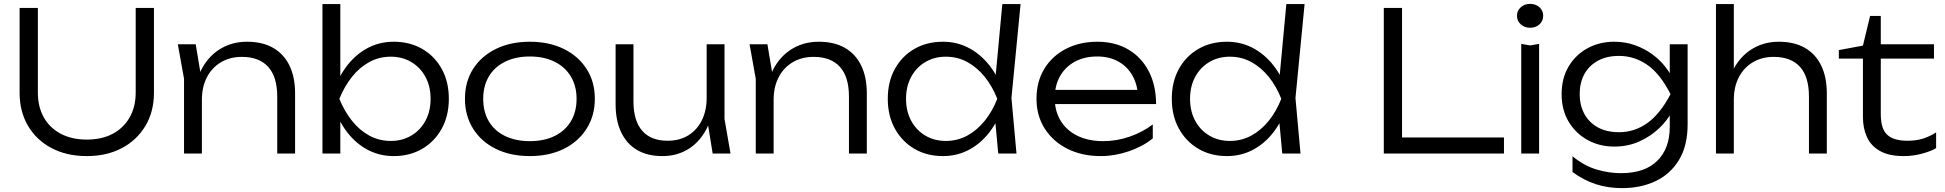

<svg xmlns="http://www.w3.org/2000/svg" viewBox="-20 -791 10017 989"><path d="M175 -315Q175 -241 205.5 -186.5Q236 -132 293 -102Q350 -72 427 -72Q505 -72 561 -102Q617 -132 648 -186.5Q679 -241 679 -315V-750H773V-313Q773 -216 729 -142.5Q685 -69 607.5 -28Q530 13 427 13Q324 13 246 -28Q168 -69 124.5 -142.5Q81 -216 81 -313V-750H175Z M896 -563H988L1020 -372V0H928V-385ZM1253 -576Q1332 -576 1387 -544.5Q1442 -513 1471 -453.5Q1500 -394 1500 -310V0H1408V-294Q1408 -395 1361.5 -446.5Q1315 -498 1226 -498Q1164 -498 1117.5 -470Q1071 -442 1045.5 -392.5Q1020 -343 1020 -277L983 -303Q990 -387 1026 -448Q1062 -509 1120.5 -542.5Q1179 -576 1253 -576Z M1641 -770H1733V-354L1716 -325V-240L1733 -201V0H1641ZM1688 -282Q1710 -370 1755.5 -436Q1801 -502 1865.5 -539Q1930 -576 2008 -576Q2091 -576 2155 -539Q2219 -502 2255.5 -436Q2292 -370 2292 -282Q2292 -195 2255.5 -128.5Q2219 -62 2155 -24.5Q2091 13 2008 13Q1930 13 1865.5 -24Q1801 -61 1755.5 -127.5Q1710 -194 1688 -282ZM2198 -282Q2198 -346 2171.5 -395Q2145 -444 2098.5 -471.5Q2052 -499 1993 -499Q1933 -499 1882.5 -471.5Q1832 -444 1793 -395Q1754 -346 1728 -282Q1754 -218 1793 -169Q1832 -120 1882.5 -92.5Q1933 -65 1993 -65Q2052 -65 2098.5 -92.5Q2145 -120 2171.5 -169Q2198 -218 2198 -282Z M2709 13Q2610 13 2534.5 -24Q2459 -61 2417 -128Q2375 -195 2375 -282Q2375 -370 2417 -436Q2459 -502 2534.5 -539Q2610 -576 2709 -576Q2809 -576 2884 -539Q2959 -502 3001.5 -436Q3044 -370 3044 -282Q3044 -195 3001.5 -128Q2959 -61 2884 -24Q2809 13 2709 13ZM2709 -64Q2783 -64 2837 -90.5Q2891 -117 2920.5 -166Q2950 -215 2950 -282Q2950 -348 2920.5 -397Q2891 -446 2837 -473Q2783 -500 2709 -500Q2636 -500 2581.5 -473Q2527 -446 2498 -397Q2469 -348 2469 -282Q2469 -215 2498 -166Q2527 -117 2581.5 -90.5Q2636 -64 2709 -64Z M3392 13Q3315 13 3261.5 -18.5Q3208 -50 3179.5 -110Q3151 -170 3151 -254V-563H3243V-269Q3243 -169 3288 -117.5Q3333 -66 3419 -66Q3480 -66 3525 -93.5Q3570 -121 3595 -171Q3620 -221 3620 -287L3656 -266Q3650 -181 3614.5 -118Q3579 -55 3522 -21Q3465 13 3392 13ZM3651 0 3620 -192V-563H3712V-178L3743 0Z M3841 -563H3933L3965 -372V0H3873V-385ZM4198 -576Q4277 -576 4332 -544.5Q4387 -513 4416 -453.5Q4445 -394 4445 -310V0H4353V-294Q4353 -395 4306.5 -446.5Q4260 -498 4171 -498Q4109 -498 4062.5 -470Q4016 -442 3990.5 -392.5Q3965 -343 3965 -277L3928 -303Q3935 -387 3971 -448Q4007 -509 4065.5 -542.5Q4124 -576 4198 -576Z M5122 0 5102 -215 5129 -281 5104 -352 5143 -770H5237L5190 -286L5216 0ZM5157 -282Q5135 -194 5089.5 -127.5Q5044 -61 4979.5 -24Q4915 13 4837 13Q4754 13 4690 -24.5Q4626 -62 4589.5 -128.5Q4553 -195 4553 -282Q4553 -370 4589.5 -436Q4626 -502 4690 -539Q4754 -576 4837 -576Q4915 -576 4979.5 -539Q5044 -502 5090 -436Q5136 -370 5157 -282ZM4647 -282Q4647 -218 4673.5 -169Q4700 -120 4746.5 -92.5Q4793 -65 4852 -65Q4912 -65 4962.5 -92.5Q5013 -120 5052.5 -169Q5092 -218 5117 -282Q5092 -346 5052.5 -395Q5013 -444 4962.5 -471.5Q4912 -499 4852 -499Q4793 -499 4746.5 -471.5Q4700 -444 4673.5 -395Q4647 -346 4647 -282Z M5650 13Q5553 13 5478.5 -24.5Q5404 -62 5361.5 -128.5Q5319 -195 5319 -282Q5319 -370 5359 -436Q5399 -502 5470 -539Q5541 -576 5633 -576Q5724 -576 5792 -536Q5860 -496 5897.5 -423.5Q5935 -351 5935 -255H5389V-328H5896L5842 -295Q5839 -358 5812 -404Q5785 -450 5739 -475Q5693 -500 5632 -500Q5566 -500 5517 -473.5Q5468 -447 5440.5 -399Q5413 -351 5413 -286Q5413 -218 5444 -168Q5475 -118 5531 -91Q5587 -64 5663 -64Q5732 -64 5798.5 -87Q5865 -110 5918 -150V-78Q5866 -36 5794 -11.5Q5722 13 5650 13Z M6585 0 6565 -215 6592 -281 6567 -352 6606 -770H6700L6653 -286L6679 0ZM6620 -282Q6598 -194 6552.5 -127.5Q6507 -61 6442.5 -24Q6378 13 6300 13Q6217 13 6153 -24.5Q6089 -62 6052.5 -128.5Q6016 -195 6016 -282Q6016 -370 6052.5 -436Q6089 -502 6153 -539Q6217 -576 6300 -576Q6378 -576 6442.5 -539Q6507 -502 6553 -436Q6599 -370 6620 -282ZM6110 -282Q6110 -218 6136.5 -169Q6163 -120 6209.5 -92.5Q6256 -65 6315 -65Q6375 -65 6425.5 -92.5Q6476 -120 6515.5 -169Q6555 -218 6580 -282Q6555 -346 6515.5 -395Q6476 -444 6425.5 -471.5Q6375 -499 6315 -499Q6256 -499 6209.5 -471.5Q6163 -444 6136.5 -395Q6110 -346 6110 -282Z M7202 -750V-42L7160 -83H7727V0H7108V-750Z M7816 -565 7862 -557 7908 -565V0H7816ZM7861 -648Q7833 -648 7813.5 -665.5Q7794 -683 7794 -710Q7794 -736 7813.5 -753.5Q7833 -771 7861 -771Q7891 -771 7910 -753.5Q7929 -736 7929 -710Q7929 -683 7910 -665.5Q7891 -648 7861 -648Z M8581 -137V-238L8585 -253V-346L8581 -366V-563H8673V-150Q8673 -40 8628.5 33Q8584 106 8508 142Q8432 178 8335 178Q8262 178 8199.5 157.5Q8137 137 8080 95V14Q8140 63 8203.5 82Q8267 101 8330 101Q8452 101 8516.5 37.5Q8581 -26 8581 -137ZM8295 -36Q8219 -36 8157.5 -70Q8096 -104 8060 -164.5Q8024 -225 8024 -306Q8024 -388 8060 -448.5Q8096 -509 8157.5 -542.5Q8219 -576 8295 -576Q8352 -576 8401 -558.5Q8450 -541 8490 -512Q8530 -483 8558 -447Q8586 -411 8601.5 -374.5Q8617 -338 8617 -306Q8617 -265 8593.5 -218.5Q8570 -172 8526.5 -130.5Q8483 -89 8424.5 -62.5Q8366 -36 8295 -36ZM8320 -110Q8398 -110 8464 -156Q8530 -202 8585 -306Q8531 -412 8464.5 -457.5Q8398 -503 8320 -503Q8255 -503 8209.5 -477.5Q8164 -452 8140.5 -408Q8117 -364 8117 -306Q8117 -250 8140.5 -205.5Q8164 -161 8209.5 -135.5Q8255 -110 8320 -110Z M8819 -770H8911V0H8819ZM9143 -576Q9222 -576 9277 -544.5Q9332 -513 9361 -453.5Q9390 -394 9390 -310V0H9298V-294Q9298 -395 9252 -446.5Q9206 -498 9116 -498Q9055 -498 9008.5 -470Q8962 -442 8936.5 -392.5Q8911 -343 8911 -277L8874 -303Q8881 -387 8917 -448Q8953 -509 9011.5 -542.5Q9070 -576 9143 -576Z M9452 -489V-533L9576 -556L9613 -709H9668V-563H9942V-489H9668V-203Q9668 -127 9701.5 -96.5Q9735 -66 9805 -66Q9851 -66 9885.5 -77Q9920 -88 9953 -109V-28Q9929 -13 9882.5 0Q9836 13 9786 13Q9710 13 9663.5 -13.5Q9617 -40 9596.5 -85.5Q9576 -131 9576 -189V-489Z"/></svg>

Font: Unbounded Light
Style: Regular
Weight: 300
Designer: Luke Prowse, Jean-Baptiste Morizot, Fátima Lázaro, Florian Runge
Foundry: NaN
Version: Version 1.700